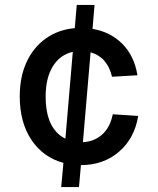

<svg xmlns="http://www.w3.org/2000/svg" viewBox="-20 -746 640 778"><path d="M228 12 237 -86Q155 -108 107.5 -179Q60 -250 60 -355Q60 -434 87.5 -494Q115 -554 165.5 -590Q216 -626 283 -632L291 -726H363L355 -629Q427 -617 475.5 -568.5Q524 -520 537 -441L434 -435Q415 -515 347 -534L316 -170Q361 -172 393.5 -200.5Q426 -229 437 -283L540 -276Q525 -185 462 -131Q399 -77 308 -77L300 12ZM165 -355Q165 -224 245 -184L275 -536Q223 -524 194 -477Q165 -430 165 -355Z"/></svg>

Font: Geist Mono Medium
Style: Regular
Weight: 500
Monospace: yes
Designer: Basement.studio, Andrés Briganti, Mateo Zaragoza
Foundry: Basement.studio, Vercel, Andrés Briganti, Guido Ferreyra, Mateo Zaragoza
Version: Version 1.500; ttfautohint (v1.8.4.7-5d5b)